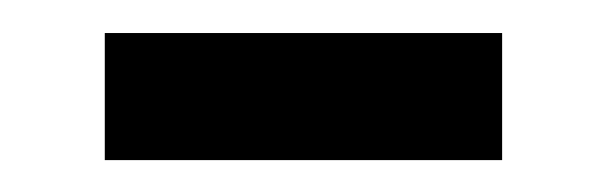

<svg xmlns="http://www.w3.org/2000/svg" viewBox="-20 -325 373 118"><path d="M44.4 -226.6V-304.7H288.6V-226.6Z"/></svg>

Font: TypoPRO Liberation Sans
Style: Regular
Weight: 400
Designer: Steve Matteson
Foundry: Ascender Corporation
Version: Version 2.00.1